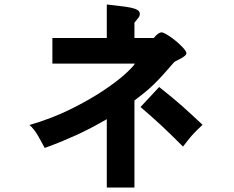

<svg xmlns="http://www.w3.org/2000/svg" viewBox="-20 -745 1040 854"><path d="M809 -510Q810 -504 803.5 -498Q797 -492 787.5 -486.5Q778 -481 768.5 -476.5Q759 -472 755 -469Q729 -439 707.5 -415Q686 -391 665.5 -371Q645 -351 623.5 -333.5Q602 -316 578 -298V89H455V-215Q419 -194 385.5 -176.5Q352 -159 319 -144Q286 -129 252 -115Q218 -101 179 -87Q173 -97 165.5 -111.5Q158 -126 149.5 -140.5Q141 -155 131 -168Q121 -181 111 -189Q211 -218 294.5 -259.5Q378 -301 439.5 -342Q501 -383 537.5 -416.5Q574 -450 580 -462H213V-576H455V-725Q488 -721 515 -718Q542 -715 561.5 -711Q581 -707 591.5 -700.5Q602 -694 602 -683Q602 -674 595.5 -666Q589 -658 578 -644V-576H664Q684 -601 699 -601Q706 -601 723.5 -590.5Q741 -580 759.5 -565Q778 -550 792.5 -534.5Q807 -519 809 -510ZM881 -190Q867 -177 856 -166Q845 -155 835 -144Q825 -133 815.5 -120.5Q806 -108 794 -93Q767 -120 744 -142.5Q721 -165 699 -185.5Q677 -206 654.5 -226Q632 -246 605 -269L688 -358Q721 -332 745 -312Q769 -292 790 -273.5Q811 -255 832.5 -235Q854 -215 881 -190Z"/></svg>

Font: D2Coding
Style: Bold
Weight: 700
Monospace: yes
Designer: Yong-Rak Park; Jeong-Hwan Yoon; Sang-Min Lee;
Foundry: NHN Corporation
Version: Version 1.3.2; Build 20180524